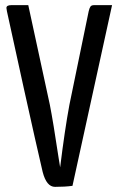

<svg xmlns="http://www.w3.org/2000/svg" viewBox="-20 -720 460 747"><path d="M194 7Q161 7 146 -51Q122 -153 72.5 -377Q23 -601 7 -676L5 -689Q5 -700 24 -700H90L174 -312Q187 -246 208 -106L214 -69Q232 -215 250 -312L325 -676Q328 -689 332 -694.5Q336 -700 346 -700H416L262 3Q233 7 194 7Z"/></svg>

Font: Yanone Kaffeesatz
Style: Regular
Weight: 400
Designer: Yanone (Cyrillic: Daniel Pouzeot & Huerta Tipografica)
Foundry: Yanone
Version: Version 1.100;PS 001.100;hotconv 1.0.70;makeotf.lib2.5.58329